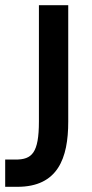

<svg xmlns="http://www.w3.org/2000/svg" viewBox="-86 -495 355 740"><path d="M64 -475V-27C64 95 37 120 -26 120H-66V225H-19C137 225 177 115 177 -26V-475Z"/></svg>

Font: Mint Spirit
Style: Bold
Weight: 700
Designer: HARENDAL Hirwen
Foundry: Arkandis Digital Foundry.
Version: Version 1.004;FFEdit